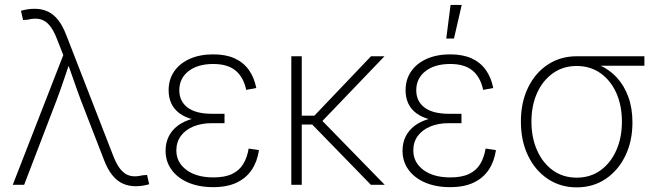

<svg xmlns="http://www.w3.org/2000/svg" viewBox="-20 -770 2725 800"><path d="M33.2 0 243.7 -540.5 216.8 -608.9Q202.6 -645.5 185.5 -665.3Q168.5 -685.1 146.5 -690.2Q124.5 -695.3 95.7 -688L76.2 -686.5L67.4 -725.1Q81.1 -729 95 -731.2Q108.9 -733.4 124 -733.4Q154.8 -733.4 179.2 -721.9Q203.6 -710.4 222.4 -686.5Q241.2 -662.6 255.9 -624.5L452.6 -118.7Q466.8 -82.5 483.9 -62.5Q501 -42.5 522.9 -37.4Q544.9 -32.2 573.7 -39.6L592.8 -41L601.6 -2.4Q588.4 1.5 574.5 3.7Q560.5 5.9 545.4 5.9Q514.6 5.9 490.5 -5.6Q466.3 -17.1 447.3 -41Q428.2 -64.9 413.6 -103L316.9 -352.5Q301.3 -394 287.4 -434.6Q273.4 -475.1 258.8 -515.6H272.5Q258.8 -475.6 245.1 -434.8Q231.4 -394 215.8 -352.5L80.6 0Z M868.2 9.8Q808.6 9.8 763.9 -9.5Q719.2 -28.8 694.6 -63Q669.9 -97.2 669.9 -142.1Q669.9 -174.8 682.9 -201.2Q695.8 -227.5 721.2 -246.6Q746.6 -265.6 783.7 -275.6Q820.8 -285.6 868.7 -285.6H915.5V-256.8H862.3Q819.8 -256.8 786.4 -243.2Q752.9 -229.5 733.9 -204.1Q714.8 -178.7 714.8 -143.1Q714.8 -93.3 756.8 -62Q798.8 -30.8 869.1 -30.8Q917 -30.8 947 -45.2Q977.1 -59.6 993.4 -86.4Q1009.8 -113.3 1016.1 -150.9L1059.1 -144.5Q1052.2 -97.7 1029.3 -63Q1006.3 -28.3 966.6 -9.3Q926.8 9.8 868.2 9.8ZM868.7 -263.2Q820.3 -263.2 785.2 -272.2Q750 -281.2 727.3 -298.3Q704.6 -315.4 693.6 -339.6Q682.6 -363.8 682.6 -393.6Q682.6 -439 705.8 -472.7Q729 -506.3 771 -524.9Q813 -543.5 868.7 -543.5Q920.9 -543.5 957.5 -526.9Q994.1 -510.3 1016.6 -479Q1039.1 -447.8 1047.9 -403.3L1005.9 -395.5Q994.6 -448.7 961.4 -476.1Q928.2 -503.4 868.7 -503.4Q803.7 -503.4 765.4 -473.4Q727.1 -443.4 727.1 -394Q727.1 -348.1 761.5 -322Q795.9 -295.9 863.3 -295.9H915.5V-263.2Z M1237.3 -535.6V0H1193.8V-535.6ZM1582 -535.6 1309.1 -251H1216.8V-288.1H1290L1525.9 -535.6ZM1525.4 0 1275.4 -256.8 1308.1 -281.7 1583 0Z M1855.5 9.8Q1795.9 9.8 1751.2 -9.5Q1706.5 -28.8 1681.9 -63Q1657.2 -97.2 1657.2 -142.1Q1657.2 -174.8 1670.2 -201.2Q1683.1 -227.5 1708.5 -246.6Q1733.9 -265.6 1771 -275.6Q1808.1 -285.6 1856 -285.6H1902.8V-256.8H1849.6Q1807.1 -256.8 1773.7 -243.2Q1740.2 -229.5 1721.2 -204.1Q1702.1 -178.7 1702.1 -143.1Q1702.1 -93.3 1744.1 -62Q1786.1 -30.8 1856.4 -30.8Q1904.3 -30.8 1934.3 -45.2Q1964.4 -59.6 1980.7 -86.4Q1997.1 -113.3 2003.4 -150.9L2046.4 -144.5Q2039.6 -97.7 2016.6 -63Q1993.7 -28.3 1953.9 -9.3Q1914.1 9.8 1855.5 9.8ZM1856 -263.2Q1807.6 -263.2 1772.5 -272.2Q1737.3 -281.2 1714.6 -298.3Q1691.9 -315.4 1680.9 -339.6Q1669.9 -363.8 1669.9 -393.6Q1669.9 -439 1693.1 -472.7Q1716.3 -506.3 1758.3 -524.9Q1800.3 -543.5 1856 -543.5Q1908.2 -543.5 1944.8 -526.9Q1981.4 -510.3 2003.9 -479Q2026.4 -447.8 2035.2 -403.3L1993.2 -395.5Q1981.9 -448.7 1948.7 -476.1Q1915.5 -503.4 1856 -503.4Q1791 -503.4 1752.7 -473.4Q1714.4 -443.4 1714.4 -394Q1714.4 -348.1 1748.8 -322Q1783.2 -295.9 1850.6 -295.9H1902.8V-263.2ZM1839.4 -609.4 1857.4 -749.5H1903.8L1871.6 -609.4Z M2382.8 10.7Q2315.4 10.7 2262.7 -24.4Q2210 -59.6 2180.2 -121.3Q2150.4 -183.1 2150.4 -263.2Q2150.4 -343.8 2180.2 -405Q2210 -466.3 2262.7 -501Q2315.4 -535.6 2382.8 -535.6H2665V-496.1H2446.8L2382.8 -495.1Q2326.7 -495.1 2284.2 -465.1Q2241.7 -435.1 2218 -382.8Q2194.3 -330.6 2194.3 -263.2Q2194.3 -196.3 2218 -143.3Q2241.7 -90.3 2283.9 -60.1Q2326.2 -29.8 2382.8 -29.8Q2439.9 -29.8 2482.2 -60.3Q2524.4 -90.8 2547.9 -143.6Q2571.3 -196.3 2571.3 -263.2Q2571.3 -330.6 2547.9 -382.8Q2524.4 -435.1 2481.9 -465.1Q2439.5 -495.1 2382.8 -495.1V-517.1Q2433.1 -517.1 2475.6 -499.3Q2518.1 -481.4 2549.3 -447.8Q2580.6 -414.1 2597.9 -366.7Q2615.2 -319.3 2615.2 -260.3Q2615.2 -181.6 2585.4 -120.6Q2555.7 -59.6 2503.4 -24.4Q2451.2 10.7 2382.8 10.7Z"/></svg>

Font: Inter 20pt ExtraLight
Style: Regular
Weight: 250
Version: Version 4.001;git-66647c0bb